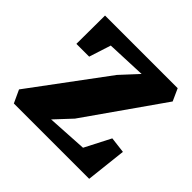

<svg xmlns="http://www.w3.org/2000/svg" viewBox="-143 -696 839 839"><g transform="rotate(45 276.0 -277.0)"><path d="M349.5 -486 166.5 -478.5 134 -377.5H55L56 -553.5H505L530.5 -497L281.5 -142L210.5 -66L396.5 -77L458 -196.5L532.5 -187.5L511.5 0H46L18.5 -59.5L276 -406.5Z"/></g></svg>

Font: Merriweather 24pt Black
Style: Regular
Weight: 900
Designer: Eben Sorkin
Foundry: Eben Sorkin
Version: Version 2.100